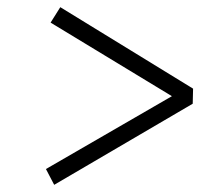

<svg xmlns="http://www.w3.org/2000/svg" viewBox="-20 -552 622 535"><path d="M131 -37 108 -81 459 -284 121 -489 148 -532 518 -305 517 -263Z"/></svg>

Font: Literata Light
Style: Italic
Weight: 300
Italic angle: -2°
Designer: Latin by Veronika Burian and Jose Scaglione. Greek by Irene Vlachou. Cyrillic by Vera Evstafieva
Foundry: TypeTogether
Version: Version 3.103;gftools[0.9.29]